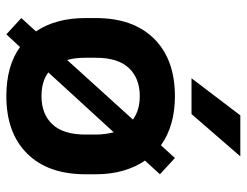

<svg xmlns="http://www.w3.org/2000/svg" viewBox="-104 -646 759 590"><g transform="rotate(90 275.0 -350.5)"><path d="M35 -37 76 -82Q35 -143 35 -234V-266Q35 -381 98.5 -445Q162 -509 275 -509Q366 -509 426 -466L465 -509L515 -463L473 -417Q493 -388 504 -350Q515 -312 515 -266V-234Q515 -119 451.5 -55Q388 9 275 9Q182 9 124 -33L85 9ZM157 -234Q157 -200 164 -178L347 -380Q318 -401 275 -401Q220 -401 188.5 -367.5Q157 -334 157 -266ZM275 -99Q330 -99 361.5 -132.5Q393 -166 393 -234V-266Q393 -282 391 -295.5Q389 -309 386 -321L202 -120Q230 -99 275 -99ZM334 -710H460L330 -560H220Z"/></g></svg>

Font: Retni Sans
Style: Bold
Weight: 700
Designer: Vitaly Kuzmin
Foundry: ParaType Ltd.
Version: Version 1.00;March 2, 2019;FontCreator 11.5.0.2425 64-bit; t